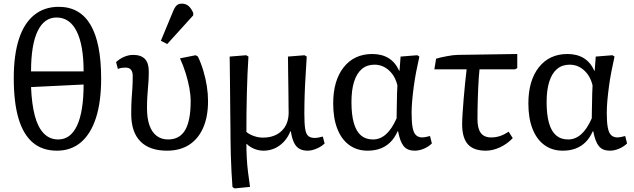

<svg xmlns="http://www.w3.org/2000/svg" viewBox="-20 -820 3511 1063"><path d="M294.9 14.2Q214.8 14.2 161.9 -30.5Q108.9 -75.2 82.5 -164.1Q56.2 -252.9 56.2 -387.2Q56.2 -515.1 84.5 -603Q112.8 -690.9 168.9 -736.6Q225.1 -782.2 305.2 -782.2Q422.4 -782.2 481.2 -682.6Q540 -583 540 -384.8Q540 -256.8 511.5 -168Q482.9 -79.1 428.5 -32.5Q374 14.2 294.9 14.2ZM301.8 -47.9Q336.9 -47.9 363 -67.4Q389.2 -86.9 407 -125.5Q424.8 -164.1 433.8 -220.9Q442.9 -277.8 442.9 -352.1L151.9 -337.9Q155.8 -241.7 173.3 -177.2Q190.9 -112.8 223.4 -80.3Q255.9 -47.9 301.8 -47.9ZM151.9 -424.8H442.9Q442.9 -569.8 404.5 -646.5Q366.2 -723.1 293 -723.1Q258.8 -723.1 232.4 -704.1Q206.1 -685.1 188 -647Q169.9 -608.9 160.9 -553.5Q151.9 -498 151.9 -424.8Z M904.8 14.2Q807.6 14.2 757.1 -37.4Q706.5 -88.9 706.5 -189Q706.5 -239.7 708.7 -272Q710.9 -304.2 712.9 -332.5Q714.8 -360.8 714.8 -399.9Q714.8 -422.9 704.8 -434.3Q694.8 -445.8 674.8 -445.8Q663.6 -445.8 653.6 -444.3Q643.6 -442.9 632.8 -438L622.6 -476.1Q642.6 -495.1 667.7 -505.6Q692.9 -516.1 716.8 -516.1Q760.7 -516.1 782.2 -493.7Q803.7 -471.2 803.7 -425.8Q803.7 -395 802.2 -372.1Q800.8 -349.1 798.8 -327.6Q796.9 -306.2 795.4 -281Q793.9 -255.9 793.9 -220.2Q793.9 -165 807.4 -126.5Q820.8 -87.9 847.2 -67.9Q873.5 -47.9 910.6 -47.9Q974.6 -47.9 1005.1 -99.9Q1035.6 -151.9 1035.6 -259.8Q1035.6 -293 1028.6 -332Q1021.5 -371.1 1008.5 -413.1Q995.6 -455.1 976.6 -497.1L1063.5 -514.2L1075.7 -506.8Q1093.8 -468.8 1106.2 -426.8Q1118.7 -384.8 1125.2 -342.8Q1131.8 -300.8 1131.8 -259.8Q1131.8 -173.8 1104.7 -112.3Q1077.6 -50.8 1027.1 -18.3Q976.6 14.2 904.8 14.2ZM905.8 -576.2 870.6 -594.2 938 -756.8Q947.8 -780.8 958.3 -790.3Q968.8 -799.8 986.8 -799.8Q1007.8 -799.8 1022.7 -787.8Q1037.6 -775.9 1049.8 -749V-734.9Z M1279.3 223.1 1267.1 215.8Q1264.2 179.7 1261.7 131.8Q1259.3 84 1257.8 34.9Q1256.3 -14.2 1256.3 -50.8Q1256.3 -67.9 1255.9 -106Q1255.4 -144 1254.9 -194.6Q1254.4 -245.1 1253.9 -298.1Q1253.4 -351.1 1252.9 -397Q1252.4 -442.9 1252 -472.9Q1251.5 -502.9 1251.5 -506.8L1343.3 -514.2L1355.5 -506.8Q1352.5 -462.9 1350.3 -410.9Q1348.1 -358.9 1346.7 -303.5Q1345.2 -248 1344.7 -193.6Q1344.2 -139.2 1344.2 -89.8Q1358.4 -76.7 1384.3 -67.4Q1410.2 -58.1 1435.1 -58.1Q1501 -58.1 1539.6 -95.5Q1578.1 -132.8 1578.1 -196.8Q1578.1 -204.6 1577.6 -228.8Q1577.1 -252.9 1577.1 -286.4Q1577.1 -319.8 1576.2 -356.4Q1575.2 -393.1 1575.2 -425.5Q1575.2 -458 1574.7 -480Q1574.2 -502 1574.2 -506.8L1666 -514.2L1678.2 -506.8Q1675.3 -456.1 1672.9 -417.5Q1670.4 -378.9 1668.9 -348.9Q1667.5 -318.8 1666.7 -293.5Q1666 -268.1 1665.5 -243.7Q1665 -219.2 1665 -190.9Q1665 -134.8 1669.7 -106Q1674.3 -77.1 1687.3 -66.7Q1700.2 -56.2 1724.1 -56.2Q1731 -56.2 1742.2 -58.1Q1753.4 -60.1 1767.1 -64L1777.3 -25.9Q1760.3 -8.8 1733.2 2.7Q1706.1 14.2 1683.1 14.2Q1656.2 14.2 1637.7 3.7Q1619.1 -6.8 1607.7 -30.5Q1596.2 -54.2 1590.3 -92.8H1587.4Q1567.4 -43 1527.8 -14.4Q1488.3 14.2 1438.5 14.2Q1412.6 14.2 1387.9 4.2Q1363.3 -5.9 1346.2 -22.9H1344.2Q1344.2 16.1 1346.2 53.5Q1348.1 90.8 1352.8 129.9Q1357.4 168.9 1364.3 214.8Z M2015.1 14.2Q1956.1 14.2 1913.1 -17.3Q1870.1 -48.8 1847.4 -107.4Q1824.7 -166 1824.7 -247.1Q1824.7 -374 1882.8 -447.5Q1940.9 -521 2041 -521Q2094.2 -521 2131.6 -498Q2168.9 -475.1 2189.9 -428.2H2191.9L2197.8 -506.8L2290 -514.2L2301.8 -506.8Q2292 -463.9 2283.9 -421.4Q2275.9 -378.9 2270.5 -338.4Q2265.1 -297.9 2262 -261.5Q2258.8 -225.1 2258.8 -193.8Q2258.8 -144 2264.4 -114Q2270 -84 2283.4 -71.5Q2296.9 -59.1 2318.8 -59.1Q2324.7 -59.1 2335.4 -61Q2346.2 -63 2360.8 -66.9L2371.1 -25.9Q2353 -7.8 2326.9 3.2Q2300.8 14.2 2275.9 14.2Q2235.8 14.2 2215.3 -10.5Q2194.8 -35.2 2184.1 -92.8H2181.2Q2165 -56.6 2141.6 -33.2Q2118.2 -9.8 2086.7 2.2Q2055.2 14.2 2015.1 14.2ZM2044.9 -47.9Q2085 -47.9 2117.4 -76.9Q2149.9 -106 2175.8 -165Q2175.8 -178.2 2176.3 -200.7Q2176.8 -223.1 2177.2 -250Q2177.7 -276.9 2178.2 -302.5Q2178.7 -328.1 2180.2 -347.2Q2168 -398.9 2133.5 -430.4Q2099.1 -461.9 2052.7 -461.9Q2011.7 -461.9 1983.4 -438Q1955.1 -414.1 1940.4 -367.9Q1925.8 -321.8 1925.8 -254.9Q1925.8 -185.1 1939 -138.9Q1952.1 -92.8 1978.5 -70.3Q2004.9 -47.9 2044.9 -47.9Z M2669.4 14.2Q2601.6 14.2 2570.1 -21.5Q2538.6 -57.1 2538.6 -132.8Q2538.6 -153.8 2541 -191.4Q2543.5 -229 2547.1 -273.9Q2550.8 -318.8 2555.2 -361.8Q2559.6 -404.8 2563.5 -436H2384.8L2394.5 -495.1Q2406.7 -499 2422.1 -502.4Q2437.5 -505.9 2454.6 -509Q2471.7 -512.2 2487.1 -514.2Q2502.4 -516.1 2513.7 -516.1L2843.8 -521V-442.9L2831.5 -436H2634.8Q2632.8 -418.9 2631.1 -394Q2629.4 -369.1 2627.9 -339.6Q2626.5 -310.1 2625.5 -278.6Q2624.5 -247.1 2624 -216.6Q2623.5 -186 2623.5 -160.2Q2623.5 -108.4 2642.1 -83.7Q2660.6 -59.1 2699.7 -59.1Q2725.6 -59.1 2749 -67.1Q2772.5 -75.2 2796.4 -90.8L2818.8 -55.2Q2788.1 -22.9 2748.3 -4.4Q2708.5 14.2 2669.4 14.2Z M3095.7 14.2Q3036.6 14.2 2993.7 -17.3Q2950.7 -48.8 2928 -107.4Q2905.3 -166 2905.3 -247.1Q2905.3 -374 2963.4 -447.5Q3021.5 -521 3121.6 -521Q3174.8 -521 3212.2 -498Q3249.5 -475.1 3270.5 -428.2H3272.5L3278.3 -506.8L3370.6 -514.2L3382.3 -506.8Q3372.6 -463.9 3364.5 -421.4Q3356.4 -378.9 3351.1 -338.4Q3345.7 -297.9 3342.5 -261.5Q3339.4 -225.1 3339.4 -193.8Q3339.4 -144 3345 -114Q3350.6 -84 3364 -71.5Q3377.4 -59.1 3399.4 -59.1Q3405.3 -59.1 3416 -61Q3426.8 -63 3441.4 -66.9L3451.7 -25.9Q3433.6 -7.8 3407.5 3.2Q3381.3 14.2 3356.4 14.2Q3316.4 14.2 3295.9 -10.5Q3275.4 -35.2 3264.6 -92.8H3261.7Q3245.6 -56.6 3222.2 -33.2Q3198.7 -9.8 3167.2 2.2Q3135.7 14.2 3095.7 14.2ZM3125.5 -47.9Q3165.5 -47.9 3198 -76.9Q3230.5 -106 3256.3 -165Q3256.3 -178.2 3256.8 -200.7Q3257.3 -223.1 3257.8 -250Q3258.3 -276.9 3258.8 -302.5Q3259.3 -328.1 3260.7 -347.2Q3248.5 -398.9 3214.1 -430.4Q3179.7 -461.9 3133.3 -461.9Q3092.3 -461.9 3064 -438Q3035.6 -414.1 3021 -367.9Q3006.3 -321.8 3006.3 -254.9Q3006.3 -185.1 3019.5 -138.9Q3032.7 -92.8 3059.1 -70.3Q3085.4 -47.9 3125.5 -47.9Z"/></svg>

Font: Literata
Style: Regular
Weight: 400
Designer: Latin by Veronika Burian and Jose Scaglione. Greek by Irene Vlachou. Cyrillic by Vera Evstafieva.
Foundry: TypeTogether
Version: Version 3.002